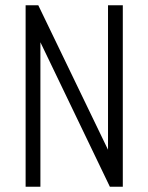

<svg xmlns="http://www.w3.org/2000/svg" viewBox="-20 -707 562 727"><path d="M77 0H133V-547L396 0H445V-687H389V-140L125 -687H77Z"/></svg>

Font: Secuela Light
Style: Regular
Weight: 300
Designer: Fernando Haro
Foundry: deFharo
Version: Version 1.708